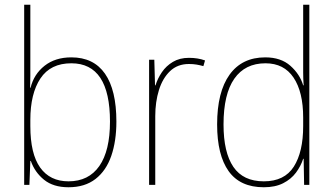

<svg xmlns="http://www.w3.org/2000/svg" viewBox="-20 -780 1407 810"><path d="M108 -509Q108 -488 108 -459.5Q108 -431 107 -410H109Q123 -467 168 -502.5Q213 -538 281 -538Q375 -538 423 -469Q471 -400 471 -267Q471 -185 449.5 -122.5Q428 -60 383 -25Q338 10 269 10Q205 10 166 -21.5Q127 -53 110 -101H108L104 0H82V-760H108ZM281 -513Q193 -513 150.5 -449Q108 -385 108 -274V-248Q108 -131 149.5 -73Q191 -15 269 -15Q354 -15 399 -79.5Q444 -144 444 -267Q444 -513 281 -513Z M777 -536Q815 -536 845 -525L838 -501Q824 -505 809.5 -507.5Q795 -510 777 -510Q729 -510 697.5 -480Q666 -450 650.5 -400Q635 -350 635 -290V0H609V-528H631L634 -420H636Q645 -449 663 -475.5Q681 -502 709.5 -519Q738 -536 777 -536Z M1093 10Q993 10 944.5 -58Q896 -126 896 -255Q896 -392 948.5 -465Q1001 -538 1099 -538Q1165 -538 1205 -502.5Q1245 -467 1259 -420H1261Q1259 -448 1259 -474Q1259 -500 1259 -526V-760H1285V0H1263L1261 -110H1259Q1249 -79 1228.5 -51.5Q1208 -24 1174.5 -7Q1141 10 1093 10ZM1093 -15Q1180 -15 1219.5 -77Q1259 -139 1259 -248V-284Q1259 -392 1218.5 -452.5Q1178 -513 1100 -513Q1014 -513 968.5 -448Q923 -383 923 -255Q923 -137 964.5 -76Q1006 -15 1093 -15Z"/></svg>

Font: Noto Sans Telugu SemiCondensed Thin
Style: Regular
Weight: 100
Width: 4
Designer: Jelle Bosma - Monotype Design Team
Foundry: Monotype Imaging Inc.
Version: Version 2.005; ttfautohint (v1.8.4.7-5d5b)